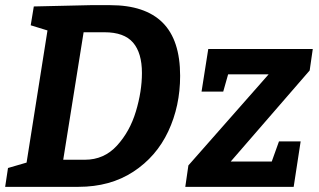

<svg xmlns="http://www.w3.org/2000/svg" viewBox="-21 -724 1237 744"><path d="M406 -704Q541 -704 609 -636.5Q677 -569 677 -430Q677 -313 631 -215Q585 -117 495.5 -58.5Q406 0 283 0H-1L10 -73L82 -94L163 -606L98 -626L110 -699L329 -704ZM308 -105Q382 -105 432 -159.5Q482 -214 505.5 -292Q529 -370 529 -441Q529 -519 494.5 -559Q460 -599 384 -599H303L224 -105ZM1191 -534 1179 -451 873 -98H1032L1060 -176H1144L1117 0H697L709 -83L1020 -436H863L844 -369H760L786 -534Z"/></svg>

Font: Bitter Pro
Style: Bold Italic
Weight: 700
Italic angle: -9°
Designer: Sol Matas, and Bitter project Authors
Foundry: Sol Matas
Version: Version 1.010